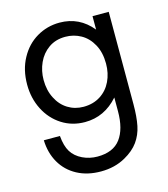

<svg xmlns="http://www.w3.org/2000/svg" viewBox="-101 -505 715 816"><g transform="rotate(-15 256.5 -96.5)"><path d="M62.5 -321.3Q89.4 -371.1 135.3 -398.2Q181.2 -425.3 235.8 -425.3Q322.8 -425.3 378.9 -356.4V-415.5H450.2V-9.3Q450.2 46.4 442.4 84.7Q434.6 123 413.1 152.8Q391.6 182.6 352.1 204.6Q304.7 231.4 243.7 231.4Q184.1 231.4 139.2 207.3Q94.2 183.1 69.3 139.9Q44.4 96.7 42.5 40.5H113.3Q117.2 85.4 133.1 111.1Q148.9 136.7 180.2 151.9Q210.9 166.5 245.6 166.5Q314.9 166.5 346.9 123.8Q378.9 81.1 378.9 2.9V-57.6Q318.4 11.2 232.4 11.2Q175.8 11.2 130.9 -17.6Q85.9 -46.4 60.5 -96.2Q35.2 -146 35.2 -206.1Q35.2 -271.5 62.5 -321.3ZM126 -126.5Q143.6 -91.3 174.3 -72.3Q205.1 -53.2 243.2 -53.2Q285.6 -53.2 317.4 -73.5Q349.1 -93.8 365.7 -128.7Q382.3 -163.6 382.3 -206.1Q382.3 -255.4 363 -290.5Q343.8 -325.7 312.3 -343.3Q280.8 -360.8 244.1 -360.8Q201.2 -360.8 170.4 -339.1Q139.6 -317.4 123.8 -282.2Q107.9 -247.1 107.9 -207Q107.9 -161.6 126 -126.5Z"/></g></svg>

Font: NMS Futura Pro Book
Style: Regular
Weight: 400
Designer: Blend3rman
Version: Version 0.1